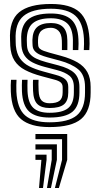

<svg xmlns="http://www.w3.org/2000/svg" viewBox="-20 -630 504 967"><path d="M229.5 10Q133.2 10 86 -29.9Q38.8 -69.8 34.5 -168Q33.8 -184.8 34.1 -201Q34.5 -217.2 35.5 -228H63.2Q62.5 -220.2 62.2 -201.5Q62 -182.8 62.5 -169.2Q66.5 -84.2 106.2 -49.1Q146 -14 229.5 -14Q325.2 -14 366.8 -48.9Q408.2 -83.8 408.2 -164Q408.2 -169 408.2 -173.9Q408.2 -178.8 408.2 -183.4Q408.2 -188 408.2 -192Q408.2 -252.2 374.4 -280.5Q340.5 -308.8 280 -325L220.5 -341Q199 -346.8 182.2 -354.1Q165.5 -361.5 155.5 -372.5Q145.5 -383.5 144.2 -399.8Q144 -404.5 143.5 -413.1Q143 -421.8 143.2 -429Q144.5 -474 167.5 -494Q190.5 -514 236.5 -514Q276.8 -514 297.6 -493.6Q318.5 -473.2 319.2 -427.8Q319.5 -416.2 319.4 -407.2Q319.2 -398.2 319.2 -378H291.8Q291.8 -392.8 291.8 -407.2Q291.8 -421.8 291.5 -426Q290 -460.2 274.4 -475.1Q258.8 -490 236.5 -490Q206.5 -490 189.2 -475.8Q172 -461.5 171.5 -429Q171.2 -421.5 171.4 -414.2Q171.5 -407 172.5 -399.8Q174 -390.5 181.1 -384.4Q188.2 -378.2 200.2 -373.9Q212.2 -369.5 228 -365L286.5 -349Q337 -335.2 370.2 -315.9Q403.5 -296.5 420 -266.8Q436.5 -237 436.5 -192Q436.5 -187.5 436.5 -182.8Q436.5 -178 436.5 -173.2Q436.5 -168.5 436.5 -164Q436.5 -70.8 388.4 -30.4Q340.2 10 229.5 10ZM229.5 -38Q160.2 -38 127 -68Q93.8 -98 90.5 -170.5Q90 -182.2 90.1 -201.1Q90.2 -220 91 -228H118.8Q118 -220.2 118.1 -200.9Q118.2 -181.5 118.5 -171.8Q121.2 -112 147.5 -87Q173.8 -62 229.5 -62Q295.2 -62 323.6 -85.8Q352 -109.5 352 -164Q352 -171.2 352 -178Q352 -184.8 352 -192Q352 -230.2 329.8 -248.4Q307.5 -266.5 267 -277L205.5 -293Q169.2 -302.5 144 -315.5Q118.8 -328.5 104.8 -348.5Q90.8 -368.5 88 -398.8Q87.2 -406.5 87.4 -414.4Q87.5 -422.2 87 -429Q83.5 -497.5 119.2 -529.8Q155 -562 236.5 -562Q305 -562 338.4 -532Q371.8 -502 375 -432.8Q375.5 -425.2 375.6 -409.8Q375.8 -394.2 374.5 -378H346.8Q346.8 -394.2 347.1 -408.4Q347.5 -422.5 347.2 -428.8Q345.8 -487.8 317.9 -512.9Q290 -538 236.5 -538Q174.5 -538 144.8 -512.6Q115 -487.2 115 -429Q115 -422.8 115.4 -413.9Q115.8 -405 116 -400Q117.5 -376.2 129.2 -360.8Q141 -345.2 162.2 -335.1Q183.5 -325 213 -317L273.5 -301Q329.8 -286.2 354.9 -261.8Q380 -237.2 380 -192Q380 -185.8 380 -178.5Q380 -171.2 380 -164Q380 -96.5 345.1 -67.2Q310.2 -38 229.5 -38ZM229.5 -86Q189.2 -86 168.9 -105.2Q148.5 -124.5 146.5 -172.8Q146.2 -179.5 145.9 -199.5Q145.5 -219.5 146.5 -228H174.2Q173.5 -220.2 173.6 -205.9Q173.8 -191.5 174.5 -173.8Q175.8 -138.5 189.2 -124.2Q202.8 -110 229.5 -110Q264.8 -110 280.1 -122.6Q295.5 -135.2 295.5 -164Q295.5 -170 295.6 -178.2Q295.8 -186.5 295.5 -192Q295 -207 285.2 -215.2Q275.5 -223.5 254 -229L190.5 -246Q140.8 -259.2 106.2 -277.4Q71.8 -295.5 53 -324.6Q34.2 -353.8 31.5 -399.8Q31.2 -406.2 31.1 -414.1Q31 -422 30.5 -429Q25.8 -526.5 76.4 -568.2Q127 -610 236.5 -610Q335 -610 380 -569.6Q425 -529.2 430.5 -436Q431.2 -423.5 431.1 -409Q431 -394.5 429.8 -378H402Q403.2 -393 403.2 -408.2Q403.2 -423.5 402.8 -434.2Q398.8 -515.8 359.5 -550.9Q320.2 -586 236.5 -586Q142.2 -586 98.5 -549.5Q54.8 -513 58.8 -429Q59.2 -421.2 59.1 -414Q59 -406.8 59.8 -399.8Q63.8 -360 80.8 -335.6Q97.8 -311.2 127.2 -296.2Q156.8 -281.2 198 -270L260.5 -253Q294 -244 308.9 -230.5Q323.8 -217 323.8 -192Q323.8 -188 323.8 -183.4Q323.8 -178.8 323.8 -173.9Q323.8 -169 323.8 -164Q323.8 -122.2 301.8 -104.1Q279.8 -86 229.5 -86ZM256.5 317 292.5 175V71H158.5V45H318.5V175L276.5 317ZM176.5 317 188.5 175H158.5V149H214.5V175L196.5 317ZM216.5 317 240.5 175V123H158.5V97H266.5V175L236.5 317Z"/></svg>

Font: Big Shoulders Inline Text Thin Black
Style: Regular
Weight: 900
Version: Version 2.002